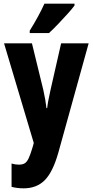

<svg xmlns="http://www.w3.org/2000/svg" viewBox="-20 -786 506 1046"><path d="M2 -550H154L216 -296Q222 -270 226.5 -243.5Q231 -217 233 -197H237Q239 -216 243.5 -239.5Q248 -263 255 -295L313 -550H463L298 45Q268 151 224 195.5Q180 240 109 240Q91 240 75 238Q59 236 43 232V105Q63 111 83 111Q103 111 115 103.5Q127 96 136.5 75.5Q146 55 158 15L164 -7ZM386 -756Q373 -738 349 -711.5Q325 -685 298 -656.5Q271 -628 247 -606H142V-619Q167 -659 187 -696Q207 -733 222 -766H386Z"/></svg>

Font: Noto Sans Myanmar UI ExtraCondensed ExtraBold
Style: Regular
Weight: 800
Width: 2
Designer: Monotype Design Team
Foundry: Monotype Imaging Inc.
Version: Version 2.103; ttfautohint (v1.8.4.7-5d5b)